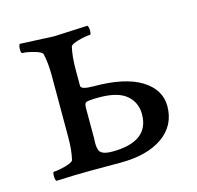

<svg xmlns="http://www.w3.org/2000/svg" viewBox="-72 -494 585 571"><g transform="rotate(-15 221.0 -208.0)"><path d="M221.7 -204.1Q187.5 -204.1 180.7 -200.2Q175.8 -197.3 175.8 -182.6V-91.8Q172.9 -52.7 184.6 -45.9Q193.4 -38.1 217.8 -38.1Q332 -38.1 332 -123Q332 -159.2 305.7 -181.6Q279.3 -204.1 221.7 -204.1ZM139.6 -414.1Q142.6 -414.1 243.2 -418.9Q247.1 -415 247.1 -402.8Q247.1 -390.6 243.2 -390.6Q230.5 -390.6 207.5 -384.3Q184.6 -377.9 182.6 -371.1Q175.8 -342.8 175.8 -302.7V-252Q175.8 -240.2 213.9 -240.2Q310.5 -240.2 360.8 -209Q411.1 -177.7 411.1 -127Q411.1 -67.4 363.3 -33.7Q315.4 0 233.4 0H140.6Q95.7 0 35.2 2.9Q31.2 -1 31.2 -13.2Q31.2 -25.4 35.2 -25.4Q47.9 -25.4 70.8 -31.7Q93.8 -38.1 95.7 -44.9Q102.5 -73.2 102.5 -113.3V-302.7Q102.5 -342.8 95.7 -371.1Q93.8 -377.9 70.8 -384.3Q47.9 -390.6 35.2 -390.6Q31.2 -390.6 31.2 -402.8Q31.2 -415 35.2 -418.9Q134.8 -414.1 139.6 -414.1Z"/></g></svg>

Font: Crimson Text
Style: Regular
Weight: 400
Version: Version 0.13